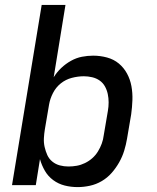

<svg xmlns="http://www.w3.org/2000/svg" viewBox="-20 -755 640 783"><path d="M297 8Q269 8 243.5 1.5Q218 -5 197 -20.5Q176 -36 163 -58.5Q150 -81 143 -106L126 0H29L150 -735H247L199 -440Q212 -461 230 -478Q248 -495 269.5 -507Q291 -519 314 -523.5Q337 -528 360 -528Q389 -528 416.5 -520.5Q444 -513 464.5 -496Q485 -479 498 -455Q511 -431 516 -403.5Q521 -376 520 -347Q519 -318 515 -289L498 -189Q494 -165 486.5 -140.5Q479 -116 466 -93Q453 -70 435.5 -50Q418 -30 395 -16.5Q372 -3 346.5 2.5Q321 8 297 8ZM259 -76Q276 -76 293 -79Q310 -82 326.5 -90Q343 -98 356.5 -110Q370 -122 379.5 -137.5Q389 -153 395 -169.5Q401 -186 403 -203L420 -303Q423 -320 423 -337.5Q423 -355 419.5 -371.5Q416 -388 408 -402.5Q400 -417 386.5 -426.5Q373 -436 356 -440Q339 -444 322 -444Q298 -444 273 -437.5Q248 -431 228 -415Q208 -399 196 -375.5Q184 -352 180 -328L163 -228Q160 -210 159 -191.5Q158 -173 162 -155.5Q166 -138 173 -122.5Q180 -107 193.5 -96Q207 -85 224 -80.5Q241 -76 259 -76Z"/></svg>

Font: Iosevka Aile Medium Oblique
Style: Regular
Weight: 500
Italic angle: -9°
Designer: Belleve Invis
Foundry: Belleve Invis
Version: Version 31.1.0; ttfautohint (v1.8.4)